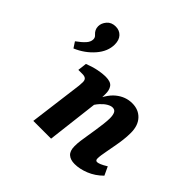

<svg xmlns="http://www.w3.org/2000/svg" viewBox="-162 -823 1001 1001"><g transform="rotate(45 338.0 -322.5)"><path d="M510 7Q479 7 461.5 -8.5Q444 -24 444 -59Q444 -81 447 -101.5Q450 -122 454 -147Q458 -171 462 -197.5Q466 -224 469 -249Q472 -274 472 -292Q472 -315 465.5 -328.5Q459 -342 442 -342Q430 -342 414 -333Q398 -324 381 -305.5Q364 -287 350 -259L340 -285Q369 -364 409.5 -397Q450 -430 499 -430Q546 -430 574.5 -399.5Q603 -369 603 -315Q603 -288 599.5 -260.5Q596 -233 591 -207Q586 -181 582 -158Q578 -137 576 -123Q574 -109 574 -98Q574 -83 586 -83Q593 -83 606.5 -88.5Q620 -94 641 -107L663 -60Q629 -26 588 -9.5Q547 7 510 7ZM199 0 234 -271Q236 -282 237.5 -298.5Q239 -315 239 -325Q239 -341 231 -347.5Q223 -354 207 -354H177L183 -404Q219 -418 249.5 -424Q280 -430 303 -430Q341 -430 354 -411.5Q367 -393 366 -363L365 -294L330 0ZM80 -415 59 -447Q87 -467 103.5 -485Q120 -503 120 -522Q120 -536 109 -545Q99 -554 94 -564.5Q89 -575 89 -588Q89 -611 106.5 -631.5Q124 -652 155 -652Q183 -652 200.5 -633.5Q218 -615 218 -582Q218 -531 178.5 -485.5Q139 -440 80 -415Z"/></g></svg>

Font: Rasa
Style: Italic
Weight: 400
Italic angle: -7.10001°
Designer: Anna Giedrys (Yrsa+Rasa design), David Brezina (Yrsa art-direction, Rasa art-direction, design)
Foundry: Rosetta Type Foundry
Version: Version 2.004